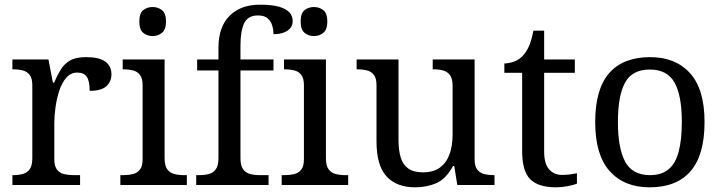

<svg xmlns="http://www.w3.org/2000/svg" viewBox="-20 -790 3084 820"><path d="M33 0V-42H36Q59 -42 77.5 -47Q96 -52 107 -67.5Q118 -83 118 -114V-426Q118 -456 106.5 -470.5Q95 -485 76.5 -489.5Q58 -494 36 -494H33V-536H187L206 -437H211Q224 -467 239 -492Q254 -517 279 -531.5Q304 -546 348 -546Q403 -546 429.5 -527Q456 -508 456 -473Q456 -442 434.5 -422Q413 -402 363 -402Q363 -443 351 -461.5Q339 -480 310 -480Q282 -480 263 -458Q244 -436 233 -402Q222 -368 217 -331.5Q212 -295 212 -266V-109Q212 -80 223.5 -65.5Q235 -51 253.5 -46.5Q272 -42 294 -42H322V0Z M494 0V-42H507Q529 -42 547.5 -46.5Q566 -51 577.5 -65.5Q589 -80 589 -109V-426Q589 -456 577.5 -470.5Q566 -485 547.5 -489.5Q529 -494 507 -494H504V-536H683V-114Q683 -83 694 -67.5Q705 -52 724 -47Q743 -42 765 -42H778V0ZM632 -636Q608 -636 591.5 -650Q575 -664 575 -698Q575 -733 591.5 -746.5Q608 -760 632 -760Q655 -760 672 -746.5Q689 -733 689 -698Q689 -664 672 -650Q655 -636 632 -636Z M818 0V-42H831Q854 -42 872.5 -47Q891 -52 902 -67.5Q913 -83 913 -114V-489H822V-536H913V-586Q913 -675 960.5 -722.5Q1008 -770 1090 -770Q1142 -770 1172.5 -761Q1203 -752 1216.5 -736.5Q1230 -721 1230 -700Q1230 -682 1219.5 -669.5Q1209 -657 1190.5 -650.5Q1172 -644 1148 -644Q1148 -664 1142 -682.5Q1136 -701 1122 -712.5Q1108 -724 1082 -724Q1039 -724 1023 -691Q1007 -658 1007 -595V-536H1148V-489H1007V-114Q1007 -83 1018 -67.5Q1029 -52 1048 -47Q1067 -42 1089 -42H1127V0Z M1183 0V-42H1196Q1218 -42 1236.5 -46.5Q1255 -51 1266.5 -65.5Q1278 -80 1278 -109V-426Q1278 -456 1266.5 -470.5Q1255 -485 1236.5 -489.5Q1218 -494 1196 -494H1193V-536H1372V-114Q1372 -83 1383 -67.5Q1394 -52 1413 -47Q1432 -42 1454 -42H1467V0ZM1321 -636Q1297 -636 1280.5 -650Q1264 -664 1264 -698Q1264 -733 1280.5 -746.5Q1297 -760 1321 -760Q1344 -760 1361 -746.5Q1378 -733 1378 -698Q1378 -664 1361 -650Q1344 -636 1321 -636Z M1753 10Q1674 10 1631 -36.5Q1588 -83 1588 -186V-426Q1588 -456 1576.5 -470.5Q1565 -485 1546.5 -489.5Q1528 -494 1506 -494H1503V-536H1682V-191Q1682 -148 1691.5 -117Q1701 -86 1724 -70Q1747 -54 1787 -54Q1831 -54 1859 -74.5Q1887 -95 1900 -131.5Q1913 -168 1913 -216V-422Q1913 -454 1902 -469Q1891 -484 1872.5 -489Q1854 -494 1831 -494H1828V-536H2007V-109Q2007 -80 2018.5 -65.5Q2030 -51 2048.5 -46.5Q2067 -42 2089 -42H2092V0H1933L1920 -81H1915Q1884 -25 1843 -7.5Q1802 10 1753 10Z M2355 10Q2279 10 2244.5 -24.5Q2210 -59 2210 -145V-479H2134V-519Q2152 -519 2174 -526.5Q2196 -534 2212 -551Q2229 -569 2240 -595Q2251 -621 2258 -659H2304V-536H2435V-479H2304V-142Q2304 -91 2325 -67Q2346 -43 2380 -43Q2398 -43 2413 -45Q2428 -47 2444 -50V-6Q2431 0 2405 5Q2379 10 2355 10Z M2754 10Q2646 10 2584 -59Q2522 -128 2522 -269Q2522 -409 2581.5 -477.5Q2641 -546 2757 -546Q2865 -546 2927 -477.5Q2989 -409 2989 -269Q2989 -128 2929.5 -59Q2870 10 2754 10ZM2756 -42Q2806 -42 2836 -67.5Q2866 -93 2879 -144Q2892 -195 2892 -269Q2892 -381 2861 -437Q2830 -493 2755 -493Q2680 -493 2649.5 -437Q2619 -381 2619 -269Q2619 -157 2650 -99.5Q2681 -42 2756 -42Z"/></svg>

Font: Noto Serif Kannada
Style: Regular
Weight: 400
Designer: Universal Thirst, Indian Type Foundry and the Monotype Design Team
Foundry: Monotype Imaging Inc.
Version: Version 2.003